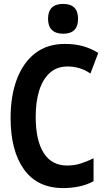

<svg xmlns="http://www.w3.org/2000/svg" viewBox="-20 -949 540 979"><path d="M302 10Q171 10 102.5 -85Q34 -180 34 -348Q34 -460 66 -545Q98 -630 159.5 -677.5Q221 -725 310 -725Q363 -725 403.5 -713.5Q444 -702 481 -679L441 -574Q414 -593 384.5 -601.5Q355 -610 325 -610Q270 -610 234 -577.5Q198 -545 180 -487.5Q162 -430 162 -353Q162 -234 202.5 -169.5Q243 -105 322 -105Q359 -105 392 -115.5Q425 -126 457 -142V-25Q424 -7 384.5 1.5Q345 10 302 10ZM302 -777Q265 -777 245 -796Q225 -815 225 -853Q225 -929 302 -929Q378 -929 378 -853Q378 -777 302 -777Z"/></svg>

Font: Noto Sans Mono ExtraCondensed
Style: Bold
Weight: 700
Width: 2
Designer: Monotype Design Team
Foundry: Monotype Imaging Inc.
Version: Version 2.014